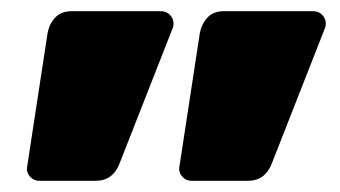

<svg xmlns="http://www.w3.org/2000/svg" viewBox="-20 -621 607 343"><path d="M28 -320 65 -562Q68 -578 78.5 -589.5Q89 -601 108 -601H268Q277 -601 283.5 -594.5Q290 -588 290 -579Q290 -575 289 -572L194 -330Q182 -298 151 -298H50Q41 -298 34.5 -304.5Q28 -311 28 -320ZM300 -320 337 -562Q340 -578 350.5 -589.5Q361 -601 380 -601H540Q549 -601 555.5 -594.5Q562 -588 562 -579Q562 -575 561 -572L466 -330Q454 -298 423 -298H322Q313 -298 306.5 -304.5Q300 -311 300 -320Z"/></svg>

Font: Rubik
Style: Regular
Weight: 900
Designer: Hubert & Fischer
Foundry: Hubert & Fischer
Version: Version 1.100